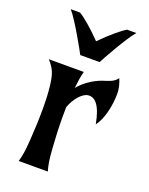

<svg xmlns="http://www.w3.org/2000/svg" viewBox="-141 -820 693 894"><g transform="rotate(20 205.5 -373.5)"><path d="M208.5 -493.2H35.2C63.5 -460.9 74.7 -441.4 82 -382.3C86.4 -347.7 87.9 -306.6 87.9 -265.1C87.9 -210 85 -154.3 82 -111.3C78.1 -52.7 74.2 -31.7 65.4 0H209.5C200.7 -31.7 196.8 -52.7 192.9 -111.3C189.9 -154.3 187 -210 187 -265.1C187 -280.8 187 -296.4 187.5 -311.5C203.6 -355.5 235.4 -393.6 263.7 -397.9C297.9 -402.8 327.6 -373.5 344.2 -283.2C373.5 -320.3 389.6 -390.6 389.6 -451.2C389.6 -480 381.8 -502.4 373.5 -522.5C356 -497.6 328.6 -493.2 302.2 -483.9C261.2 -469.2 220.2 -440.9 194.3 -408.7C198.7 -448.2 201.2 -466.3 208.5 -493.2ZM97.2 -747.1H51.3C85.4 -709.5 161.1 -571.8 166 -561.5H261.7C266.6 -571.8 342.3 -709.5 376.5 -747.1H330.6C308.6 -734.9 259.8 -694.8 213.4 -647C167.5 -694.3 119.1 -735.4 97.2 -747.1Z"/></g></svg>

Font: Amarante
Style: Regular
Weight: 400
Designer: Karolina Lach
Foundry: Sorkin Type Co.
Version: Version 1.001